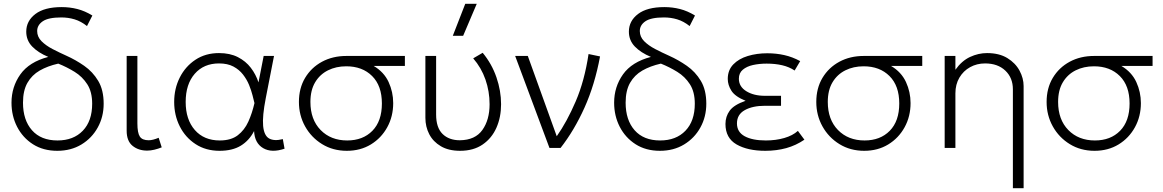

<svg xmlns="http://www.w3.org/2000/svg" viewBox="-20 -772 6067 1002"><path d="M279 15Q205.5 15 152 -19.2Q98.5 -53.5 69.2 -110.5Q40 -167.5 40 -236Q40 -318.5 86.2 -383.8Q132.5 -449 232 -475Q179 -497 148 -529.2Q117 -561.5 117 -607Q117 -662.5 164.5 -698.8Q212 -735 302 -735Q344 -735 383.5 -725Q423 -715 462 -691L434 -636Q402.5 -661 369.2 -671Q336 -681 300 -681Q232.5 -681 203.2 -661Q174 -641 174 -610Q174 -580 196.5 -557.2Q219 -534.5 254 -516.2Q289 -498 327 -481Q375 -459.5 419.5 -428.5Q464 -397.5 492.5 -350Q521 -302.5 521 -231Q521 -162.5 490.2 -106.8Q459.5 -51 405 -18Q350.5 15 279 15ZM280 -39Q363.5 -39 412.2 -89.8Q461 -140.5 461 -231Q461 -292.5 435.5 -332.2Q410 -372 369.5 -397Q329 -422 284 -440Q228.5 -427.5 187.2 -403.8Q146 -380 123 -339.5Q100 -299 100 -236Q100 -145.5 147 -92.2Q194 -39 280 -39Z M748 14Q702.5 14 671.8 -11Q641 -36 641 -90V-480H697V-128Q697 -78.5 709.8 -59.2Q722.5 -40 756 -40Q777 -40 808 -53L824 -3Q805.5 4.5 785.8 9.2Q766 14 748 14Z M1126 15Q1054 15 1000.8 -19.8Q947.5 -54.5 918.2 -112.5Q889 -170.5 889 -240Q889 -309.5 918.2 -367.5Q947.5 -425.5 1000 -460.2Q1052.5 -495 1123 -495Q1180 -495 1221.2 -474Q1262.5 -453 1289 -418.2Q1315.5 -383.5 1329 -342L1356 -480H1410L1367 -260Q1348.5 -165.5 1353.2 -115Q1358 -64.5 1384.2 -49.5Q1410.5 -34.5 1456 -46L1465 4Q1397.5 27 1353.2 1Q1309 -25 1306 -88Q1280.5 -38.5 1236.8 -11.8Q1193 15 1126 15ZM1127 -39Q1185.5 -39 1220.8 -66Q1256 -93 1276 -137.2Q1296 -181.5 1308 -234Q1304 -249.5 1297.8 -274.8Q1291.5 -300 1279.8 -328.8Q1268 -357.5 1248.2 -383Q1228.5 -408.5 1198 -424.8Q1167.5 -441 1123 -441Q1043.5 -441 996.2 -386.8Q949 -332.5 949 -240Q949 -148 996.8 -93.5Q1044.5 -39 1127 -39Z M1790 15Q1717.5 15 1661 -19.8Q1604.5 -54.5 1572.2 -112.5Q1540 -170.5 1540 -240Q1540 -311.5 1572.2 -365.5Q1604.5 -419.5 1660.5 -449.8Q1716.5 -480 1788 -480H2093V-428H1930Q1984 -396 2008 -344Q2032 -292 2032 -234Q2032 -164.5 2001 -108Q1970 -51.5 1915.5 -18.2Q1861 15 1790 15ZM1792 -39Q1874 -39 1923.5 -89.5Q1973 -140 1973 -232Q1973 -324.5 1922 -375.2Q1871 -426 1787 -426Q1734 -426 1691.8 -405Q1649.5 -384 1624.8 -342.8Q1600 -301.5 1600 -240Q1600 -148 1653.2 -93.5Q1706.5 -39 1792 -39Z M2381 15Q2321 15 2280.8 -8.8Q2240.5 -32.5 2220.2 -71.5Q2200 -110.5 2200 -157V-480H2256V-174Q2256 -106 2289.5 -73Q2323 -40 2380 -40Q2460 -41 2497.5 -93.8Q2535 -146.5 2535 -228Q2535 -295 2513.5 -356.8Q2492 -418.5 2449.5 -467.5L2499 -496.5Q2546.5 -439 2570.8 -368.5Q2595 -298 2595 -228Q2595 -160.5 2570.8 -105.5Q2546.5 -50.5 2498.8 -17.8Q2451 15 2381 15ZM2343 -585 2408 -752H2468L2397 -585Z M2847.5 0 2668.5 -480H2734.5L2885.5 -61Q2938.5 -136 2984.5 -243Q3030.5 -350 3051.5 -490L3111.5 -477.5Q3084 -329.5 3030.5 -210.5Q2977 -91.5 2905.5 0Z M3424 15Q3350.5 15 3297 -19.2Q3243.5 -53.5 3214.2 -110.5Q3185 -167.5 3185 -236Q3185 -318.5 3231.2 -383.8Q3277.5 -449 3377 -475Q3324 -497 3293 -529.2Q3262 -561.5 3262 -607Q3262 -662.5 3309.5 -698.8Q3357 -735 3447 -735Q3489 -735 3528.5 -725Q3568 -715 3607 -691L3579 -636Q3547.5 -661 3514.2 -671Q3481 -681 3445 -681Q3377.5 -681 3348.2 -661Q3319 -641 3319 -610Q3319 -580 3341.5 -557.2Q3364 -534.5 3399 -516.2Q3434 -498 3472 -481Q3520 -459.5 3564.5 -428.5Q3609 -397.5 3637.5 -350Q3666 -302.5 3666 -231Q3666 -162.5 3635.2 -106.8Q3604.5 -51 3550 -18Q3495.5 15 3424 15ZM3425 -39Q3508.5 -39 3557.2 -89.8Q3606 -140.5 3606 -231Q3606 -292.5 3580.5 -332.2Q3555 -372 3514.5 -397Q3474 -422 3429 -440Q3373.5 -427.5 3332.2 -403.8Q3291 -380 3268 -339.5Q3245 -299 3245 -236Q3245 -145.5 3292 -92.2Q3339 -39 3425 -39Z M3974 15Q3882 15 3824 -18.2Q3766 -51.5 3766 -125Q3766 -164 3788.2 -194.5Q3810.5 -225 3871 -246Q3816.5 -268 3797.2 -298.2Q3778 -328.5 3778 -360Q3778 -406 3806.8 -435.8Q3835.5 -465.5 3882.5 -479.8Q3929.5 -494 3984 -494Q4030.5 -494 4073 -484.5Q4115.5 -475 4156 -453L4127 -404Q4098.5 -423 4062 -431.5Q4025.5 -440 3981 -440Q3943 -440 3910 -432.8Q3877 -425.5 3856.5 -408.2Q3836 -391 3836 -361Q3836 -320 3874.8 -296Q3913.5 -272 3972 -272H4056V-220H3972Q3907.5 -220 3866.8 -197.2Q3826 -174.5 3826 -128Q3826 -83 3866.2 -61Q3906.5 -39 3977 -39Q4029 -39 4073 -51.8Q4117 -64.5 4144 -89L4178 -43Q4134 -13 4083.2 1Q4032.5 15 3974 15Z M4490 15Q4417.5 15 4361 -19.8Q4304.5 -54.5 4272.2 -112.5Q4240 -170.5 4240 -240Q4240 -311.5 4272.2 -365.5Q4304.5 -419.5 4360.5 -449.8Q4416.5 -480 4488 -480H4793V-428H4630Q4684 -396 4708 -344Q4732 -292 4732 -234Q4732 -164.5 4701 -108Q4670 -51.5 4615.5 -18.2Q4561 15 4490 15ZM4492 -39Q4574 -39 4623.5 -89.5Q4673 -140 4673 -232Q4673 -324.5 4622 -375.2Q4571 -426 4487 -426Q4434 -426 4391.8 -405Q4349.5 -384 4324.8 -342.8Q4300 -301.5 4300 -240Q4300 -148 4353.2 -93.5Q4406.5 -39 4492 -39Z M5266 210V-306Q5266 -366 5226.5 -403.5Q5187 -441 5121 -441Q5078 -441 5042.8 -421.5Q5007.5 -402 4986.8 -366.8Q4966 -331.5 4966 -285V0H4910V-480H4966V-408Q4999 -454.5 5042.5 -474.8Q5086 -495 5131 -495Q5194.5 -495 5237 -469Q5279.5 -443 5300.8 -403.2Q5322 -363.5 5322 -323V210Z M5692 15Q5619.5 15 5563 -19.8Q5506.5 -54.5 5474.2 -112.5Q5442 -170.5 5442 -240Q5442 -311.5 5474.2 -365.5Q5506.5 -419.5 5562.5 -449.8Q5618.5 -480 5690 -480H5995V-428H5832Q5886 -396 5910 -344Q5934 -292 5934 -234Q5934 -164.5 5903 -108Q5872 -51.5 5817.5 -18.2Q5763 15 5692 15ZM5694 -39Q5776 -39 5825.5 -89.5Q5875 -140 5875 -232Q5875 -324.5 5824 -375.2Q5773 -426 5689 -426Q5636 -426 5593.8 -405Q5551.5 -384 5526.8 -342.8Q5502 -301.5 5502 -240Q5502 -148 5555.2 -93.5Q5608.5 -39 5694 -39Z"/></svg>

Font: Geologica Thin
Style: Regular
Weight: 100
Designer: Sindre Bremnes, Frode Helland
Foundry: Monokrom Skriftforlag AS
Version: Version 1.010; ttfautohint (v1.8.4.7-5d5b);gftools[0.9.28]